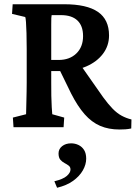

<svg xmlns="http://www.w3.org/2000/svg" viewBox="-20 -593 633 895"><path d="M43 0 40 -44.9 101.6 -60.5Q101.6 -66.4 102.1 -82.5Q102.5 -98.6 103 -120.1Q103.5 -141.6 104 -164.6Q104.5 -187.5 104.5 -208V-364.3Q104.5 -406.2 103.5 -438.5Q102.5 -470.7 101.1 -490.2Q99.6 -509.8 97.7 -513.7L36.1 -528.3L39.1 -573.2H279.3Q384.8 -573.2 436.5 -537.6Q488.3 -502 488.3 -427.7Q488.3 -379.9 460 -342.3Q431.6 -304.7 381.8 -283.2Q332 -261.7 267.6 -261.7H208V-313.5H252.9Q304.7 -313.5 335.9 -343.8Q367.2 -374 367.2 -424.8Q367.2 -472.7 340.8 -497.6Q314.5 -522.5 264.6 -522.5H220.7Q219.7 -519.5 219.2 -508.8Q218.8 -498 218.8 -479.5Q218.8 -460.9 218.8 -435.1Q218.8 -409.2 218.8 -375V-208Q218.8 -176.8 219.2 -146.5Q219.7 -116.2 221.2 -93.3Q222.7 -70.3 223.6 -60.5L279.3 -44.9L276.4 0ZM537.1 10.7Q486.3 10.7 446.8 -6.3Q407.2 -23.4 374.5 -60.5Q341.8 -97.7 311.5 -157.2L252.9 -277.3L348.6 -299.8L460.9 -139.6Q484.4 -107.4 504.9 -86.4Q525.4 -65.4 546.9 -53.7Q568.4 -42 592.8 -36.1L591.8 5.9Q578.1 8.8 564.5 9.8Q550.8 10.7 537.1 10.7ZM246.1 282.2 233.4 252Q274.4 242.2 291.5 227.1Q308.6 211.9 308.6 197.3Q308.6 185.5 300.3 179.2Q292 172.9 280.8 167Q269.5 161.1 261.2 151.4Q252.9 141.6 252.9 122.1Q252.9 101.6 269.5 88.4Q286.1 75.2 311.5 75.2Q330.1 75.2 346.2 83Q362.3 90.8 372.1 106.4Q381.8 122.1 381.8 146.5Q381.8 173.8 366.2 201.2Q350.6 228.5 320.8 250Q291 271.5 246.1 282.2Z"/></svg>

Font: Crimson Pro SemiBold
Style: Regular
Weight: 600
Designer: Jacques Le Bailly
Foundry: Baron von Fonthausen
Version: Version 1.003